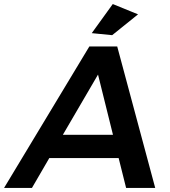

<svg xmlns="http://www.w3.org/2000/svg" viewBox="-74 -930 841 950"><path d="M550 0 513 -148H170L84 0H-54L368 -700H506L694 0ZM237 -263H485L411 -561ZM484 -910 609 -859 481 -756 380 -766Z"/></svg>

Font: Gontserrat Medium
Style: Italic
Weight: 500
Italic angle: -11.3°
Designer: Julieta Ulanovsky
Foundry: Julieta Ulanovsky
Version: Version 6.001